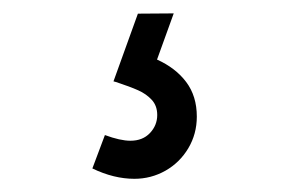

<svg xmlns="http://www.w3.org/2000/svg" viewBox="-20 -31 437 291"><path d="M120 224.3 139 173.7Q162.2 182.3 177.7 182.3Q196.2 182.3 207.2 170.7Q218.3 159 218.3 143.3Q218.3 129.3 210 120.3Q201.7 111.3 189.3 105.8Q177 100.3 155.7 93.3Q154 92.8 152 92.3L189 -10.3L243.3 -10.7L218 59.3Q246.2 72 262.2 93.3Q278.3 114.7 278.3 145.7Q278.3 172 265.4 193.7Q252.5 215.3 230.8 227.7Q209 240 183.7 240Q152.5 240 120 224.3Z"/></svg>

Font: Tap Sans
Style: Regular
Weight: 400
Designer: Tap Payments
Foundry: Tap Payments
Version: Version 1.001;Glyphs 3.1.2 (3151)